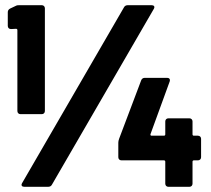

<svg xmlns="http://www.w3.org/2000/svg" viewBox="-20 -720 813 740"><path d="M153 -292V-688C153 -695 148 -700 141 -700H55C50 -700 45 -700 40 -697L19 -687C13 -684 10 -679 10 -673V-620C10 -613 15 -608 22 -608L42 -609C45 -609 47 -607 47 -604V-292C47 -285 52 -280 59 -280H141C148 -280 153 -285 153 -292ZM458 -692 65 -14C60 -5 65 0 74 0H165C171 0 177 -2 180 -8L573 -686C578 -695 573 -700 564 -700H473C467 -700 461 -698 458 -692ZM743 -197H727C724 -197 722 -199 722 -202V-252C722 -259 717 -264 710 -264H629C622 -264 617 -259 617 -252V-202C617 -199 615 -197 612 -197H564C561 -197 559 -199 560 -203L634 -406C637 -415 632 -420 624 -420H538C531 -420 526 -416 524 -410L439 -185C437 -179 436 -175 436 -170V-114C436 -107 441 -102 448 -102H612C615 -102 617 -100 617 -97V-12C617 -5 622 0 629 0H710C717 0 722 -5 722 -12V-97C722 -100 724 -102 727 -102H743C750 -102 755 -107 755 -114V-185C755 -192 750 -197 743 -197Z"/></svg>

Font: Barlow Semi Condensed ExtraBold
Style: Regular
Weight: 800
Width: 4
Designer: Jeremy Tribby
Foundry: Tribby Type
Version: Version 1.422;hotconv 1.0.109;makeotfexe 2.5.65596